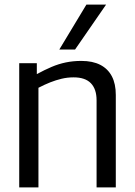

<svg xmlns="http://www.w3.org/2000/svg" viewBox="-20 -809 583 829"><path d="M63 0V-536H139V-489Q172 -507 202.5 -520Q233 -533 264.5 -539.5Q296 -546 331 -546Q380 -546 413 -529Q446 -512 463 -479.5Q480 -447 480 -399V0H397V-376Q397 -424 372.5 -449.5Q348 -475 298 -475Q271 -475 246 -469Q221 -463 197 -453.5Q173 -444 146 -430V0ZM236 -595 353 -789H438L304 -595Z"/></svg>

Font: Georama ExtraCondensed Thin
Style: Regular
Weight: 400
Version: Version 1.001